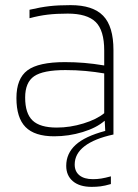

<svg xmlns="http://www.w3.org/2000/svg" viewBox="-20 -524 538 748"><path d="M191 7Q115 7 79.5 -29Q44 -65 44 -142Q44 -218 87 -250Q130 -282 233 -282Q271 -282 307.5 -279Q344 -276 386 -269V-327Q386 -406 352.5 -438.5Q319 -471 244 -471Q200 -471 166 -467Q132 -463 95 -453V-486Q138 -496 172.5 -500Q207 -504 255 -504Q342 -504 382 -462.5Q422 -421 422 -329V0Q348 16 309.5 45.5Q271 75 271 117Q271 144 289.5 159Q308 174 342 174Q359 174 374.5 171.5Q390 169 412 163V193Q388 200 371.5 202Q355 204 337 204Q290 204 264 182Q238 160 238 122Q238 74 274.5 40.5Q311 7 390 -14L388 -53H387Q356 -26 302 -9.5Q248 7 191 7ZM235 -251Q148 -251 113 -227Q78 -203 78 -144Q78 -82 107 -54.5Q136 -27 201 -27Q253 -27 305 -43Q357 -59 386 -83V-238Q351 -244 313.5 -247.5Q276 -251 235 -251Z"/></svg>

Font: Blinker ExtraLight
Style: Regular
Weight: 200
Designer: Juergen Huber
Foundry: supertype
Version: Version 1.017;hotconv 1.0.117;makeotfexe 2.5.65602